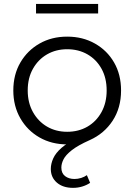

<svg xmlns="http://www.w3.org/2000/svg" viewBox="-20 -712 667 953"><path d="M342.5 220.4Q292.2 220.4 262.2 194.4Q232.2 168.4 232.2 126.6Q232.2 101.1 244.2 74.2Q256.2 47.4 285.9 21.4Q315.6 -4.6 368.3 -26.8L368.7 0.3Q351.4 2.7 338.6 3.7Q325.9 4.7 313.5 4.7Q236.4 4.7 176.2 -29.7Q116 -64 81.1 -124.6Q46.1 -185.3 46.1 -263Q46.1 -341.7 81.1 -401.6Q116 -461.5 176.2 -495.8Q236.4 -530.2 313.5 -530.2Q390.6 -530.2 451.3 -495.8Q512 -461.5 546.4 -401.6Q580.9 -341.7 580.9 -263Q580.9 -176.7 539 -112.7Q497.1 -48.7 425.6 -16.7Q366.4 9.7 336.1 33.7Q305.8 57.6 295.2 79Q284.5 100.4 284.5 119.8Q284.5 147.8 303 162.1Q321.6 176.4 349.7 176.4Q366.2 176.4 382.7 171.3Q399.2 166.1 411.2 157.4L427.3 195.6Q409.6 207.4 387.9 213.9Q366.3 220.4 342.5 220.4ZM313.5 -57.9Q369.9 -57.9 414.2 -83.5Q458.4 -109.2 483.9 -155.7Q509.4 -202.2 509.4 -263Q509.4 -324.8 483.9 -370.8Q458.4 -416.8 414.2 -442.2Q369.9 -467.6 313.5 -467.6Q257.7 -467.6 213.6 -442.2Q169.6 -416.8 143.6 -370.8Q117.6 -324.8 117.6 -263Q117.6 -202.2 143.6 -155.7Q169.6 -109.2 213.6 -83.5Q257.7 -57.9 313.5 -57.9ZM158.8 -645.2V-692.4H467.1V-645.2Z"/></svg>

Font: Montserrat Thin
Style: Regular
Weight: 100
Designer: Julieta Ulanovsky
Foundry: Julieta Ulanovsky
Version: Version 9.000